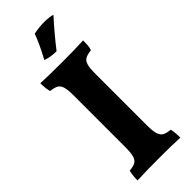

<svg xmlns="http://www.w3.org/2000/svg" viewBox="-284 -915 952 952"><g transform="rotate(-45 192.0 -438.5)"><path d="M49 -617Q42 -639 42 -679Q93 -676 195 -676Q282 -676 342 -679Q342 -662 341 -646Q340 -630 335 -617Q307 -614 293 -606Q279 -598 273.5 -578Q268 -558 268 -517V-160Q268 -119 274 -98.5Q280 -78 294 -69.5Q308 -61 336 -59Q342 -38 342 3Q291 0 200 0Q104 0 42 3Q42 -33 49 -59Q77 -61 91 -69.5Q105 -78 110.5 -98.5Q116 -119 116 -160V-517Q116 -558 110.5 -577.5Q105 -597 91.5 -605.5Q78 -614 49 -617ZM137 -746Q175 -815 196 -872Q234 -880 269 -880Q306 -880 328 -873Q267 -806 211 -734Q170 -734 137 -746Z"/></g></svg>

Font: Vollkorn SC
Style: Bold
Weight: 700
Designer: Friedrich Althausen
Foundry: Friedrich Althausen
Version: Version 4.015